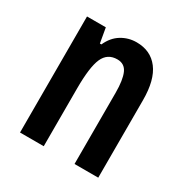

<svg xmlns="http://www.w3.org/2000/svg" viewBox="-133 -716 754 778"><g transform="rotate(30 244.0 -327.5)"><path d="M289 -604Q355 -604 391.5 -556Q428 -508 428 -414V-51H317V-384Q317 -444 303.5 -474.5Q290 -505 256 -505Q210 -505 191.5 -463Q173 -421 173 -321V-51H62V-594H150L162 -525H169Q187 -565 219 -584.5Q251 -604 289 -604Z"/></g></svg>

Font: Noto Sans Tamil UI ExtraCondensed SemiBold
Style: Regular
Weight: 600
Width: 2
Designer: Jelle Bosma - Monotype Design Team
Foundry: Monotype Imaging Inc.
Version: Version 2.004; ttfautohint (v1.8.4.7-5d5b)